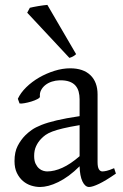

<svg xmlns="http://www.w3.org/2000/svg" viewBox="-20 -747 499 782"><path d="M171.9 -48.8Q201.2 -48.8 234.1 -63.7Q267.1 -78.6 304.2 -110.8V-237.3Q263.2 -230.5 236.6 -224.1Q210 -217.8 192.9 -211.2Q175.8 -204.6 165.5 -197.3Q155.3 -189.9 147.5 -181.6Q134.8 -168.5 127 -151.6Q119.1 -134.8 119.1 -111.8Q119.1 -92.3 125 -80.1Q130.9 -67.9 139.2 -60.8Q147.5 -53.7 156.5 -51.3Q165.5 -48.8 171.9 -48.8ZM452.1 -40Q410.6 -11.2 383.5 1.7Q356.4 14.6 342.8 14.6Q326.7 14.6 315.9 -7.8Q305.2 -30.3 304.2 -69.8Q282.2 -47.9 260.3 -31.7Q238.3 -15.6 217.3 -5.4Q196.3 4.9 177.5 9.8Q158.7 14.6 143.1 14.6Q125.5 14.6 106.9 8.8Q88.4 2.9 73.5 -9.8Q58.6 -22.5 48.8 -42.5Q39.1 -62.5 39.1 -90.8Q39.1 -127.9 52 -152.8Q64.9 -177.7 83 -195.8Q94.7 -207.5 109.6 -218Q124.5 -228.5 149.2 -238.3Q173.8 -248 210.9 -256.8Q248 -265.6 304.2 -273.9V-342.8Q304.2 -359.4 300.3 -373.8Q296.4 -388.2 287.1 -398.7Q277.8 -409.2 262 -414.8Q246.1 -420.4 222.2 -419.9Q206.5 -419.4 191.4 -414.6Q176.3 -409.7 165 -400.9Q153.8 -392.1 147.5 -380.1Q141.1 -368.2 142.6 -353.5Q143.1 -349.1 132.6 -343.5Q122.1 -337.9 107.7 -333.5Q93.3 -329.1 79.3 -326.7Q65.4 -324.2 59.6 -325.7L52.7 -344.7Q64 -369.1 86.9 -391.6Q109.9 -414.1 139.4 -431.2Q168.9 -448.2 201.9 -458.5Q234.9 -468.8 265.6 -468.8Q319.3 -468.8 348.4 -440.7Q377.4 -412.6 377.4 -362.3V-86.9Q377.4 -66.4 382.8 -57.6Q388.2 -48.8 397 -48.8Q403.8 -48.8 414.6 -51.3Q425.3 -53.7 444.8 -62ZM290 -526.4Q283.7 -520.5 277.3 -517.1Q271 -513.7 262.7 -511.2L90.8 -695.3L101.6 -715.3Q106.4 -716.8 116 -718.5Q125.5 -720.2 136 -722.2Q146.5 -724.1 156.7 -725.3Q167 -726.6 172.9 -727.1Z"/></svg>

Font: Gentium Plus
Style: Regular
Weight: 400
Designer: J. Victor Gaultney, Annie Olsen, Iska Routamaa
Foundry: SIL International
Version: Version 1.510